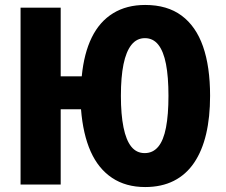

<svg xmlns="http://www.w3.org/2000/svg" viewBox="-20 -745 911 775"><path d="M828 -358Q828 -272 812 -204Q796 -136 763.5 -88Q731 -40 681.5 -15Q632 10 566 10Q488 10 432.5 -27Q377 -64 346 -133.5Q315 -203 307 -304H225V0H63V-714H225V-437H310Q319 -530 350.5 -594Q382 -658 436.5 -691.5Q491 -725 566 -725Q655 -725 713 -682Q771 -639 799.5 -557.5Q828 -476 828 -358ZM468 -358Q468 -283 478.5 -231Q489 -179 510 -153Q531 -127 564 -127Q597 -127 618.5 -152.5Q640 -178 650 -230Q660 -282 660 -358Q660 -435 650 -486.5Q640 -538 619 -564.5Q598 -591 565 -591Q532 -591 510.5 -564Q489 -537 478.5 -485.5Q468 -434 468 -358Z"/></svg>

Font: Noto Sans Display Condensed ExtraBold
Style: Regular
Weight: 800
Width: 3
Designer: Monotype Design Team
Foundry: Monotype Imaging Inc.
Version: Version 2.003